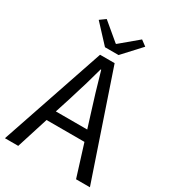

<svg xmlns="http://www.w3.org/2000/svg" viewBox="-223 -1060 1052 1176"><g transform="rotate(30 303.5 -472.0)"><path d="M227 -410 191 -298H413L378 -410Q348 -503 304 -658H300Q273 -556 227 -410ZM3 0 252 -734H355L604 0H506L436 -224H168L97 0ZM255 -789 138 -915 178 -944 301 -841H305L428 -944L467 -915L351 -789Z"/></g></svg>

Font: Noto Sans SC
Style: Regular
Weight: 400
Designer: Ryoko NISHIZUKA  (kana, bopomofo & ideographs); Paul D. Hunt (Latin, Greek & Cyrillic); Sandoll Communications , Soo-you
Foundry: Adobe
Version: Version 2.002;hotconv 1.0.116;makeotfexe 2.5.65601